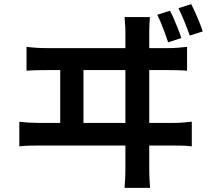

<svg xmlns="http://www.w3.org/2000/svg" viewBox="-20 -863 1040 934"><path d="M807 -811Q817 -792 827 -768.5Q837 -745 846.5 -721.5Q856 -698 862 -678L798 -657Q791 -678 782.5 -701.5Q774 -725 764.5 -748Q755 -771 745 -791ZM910 -843Q920 -824 930.5 -800.5Q941 -777 950.5 -753.5Q960 -730 966 -710L903 -690Q892 -722 877.5 -757.5Q863 -793 848 -823ZM709 -780Q707 -751 706.5 -732.5Q706 -714 706 -704Q706 -697 706 -659.5Q706 -622 706 -564.5Q706 -507 706 -439.5Q706 -372 706 -305Q706 -238 706 -181Q706 -124 706 -86.5Q706 -49 706 -44Q706 -37 706.5 -13Q707 11 710 51H586Q589 11 589.5 -12Q590 -35 590 -42Q590 -47 590 -84.5Q590 -122 590 -180Q590 -238 590 -306Q590 -374 590 -442Q590 -510 590 -567.5Q590 -625 590 -662Q590 -699 590 -704Q590 -715 589.5 -731.5Q589 -748 586 -780ZM273 -236V-572H386V-236ZM74 -271Q97 -268 122 -266.5Q147 -265 169 -265H823Q849 -265 871.5 -267Q894 -269 913 -271V-151Q892 -154 866 -154.5Q840 -155 823 -155H169Q147 -155 122.5 -154.5Q98 -154 74 -151ZM109 -635Q133 -632 157.5 -630.5Q182 -629 205 -629H800Q826 -629 848 -631Q870 -633 890 -635V-519Q869 -521 842.5 -521.5Q816 -522 800 -522H205Q183 -522 158.5 -521.5Q134 -521 109 -519Z"/></svg>

Font: Noto Sans KR SemiBold
Style: Regular
Weight: 600
Designer: Ryoko NISHIZUKA  (kana, bopomofo & ideographs); Paul D. Hunt (Latin, Greek & Cyrillic); Sandoll Communications , Soo-you
Foundry: Adobe
Version: Version 2.004-H2;hotconv 1.0.118;makeotfexe 2.5.65603